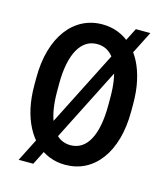

<svg xmlns="http://www.w3.org/2000/svg" viewBox="-116 -830 834 965"><g transform="rotate(15 301.0 -347.5)"><path d="M546.4 -740.7 147.9 45.9H71.8L470.7 -740.7ZM555.2 -374.5V-336.4Q555.2 -255.9 537.1 -191.7Q519 -127.4 485.6 -82.5Q452.1 -37.6 406 -13.9Q359.9 9.8 303.2 9.8Q258.8 9.8 220.2 -5.6Q181.6 -21 150.6 -50Q119.6 -79.1 97.2 -121.6Q74.7 -164.1 62.7 -218Q50.8 -272 50.8 -336.4V-374.5Q50.8 -455.1 69.1 -519Q87.4 -583 121.1 -628.2Q154.8 -673.3 201.2 -697Q247.6 -720.7 303.2 -720.7Q348.1 -720.7 386.7 -705.3Q425.3 -689.9 456.5 -660.6Q487.8 -631.3 509.8 -589.1Q531.7 -546.9 543.5 -492.9Q555.2 -439 555.2 -374.5ZM436 -336.4V-375.5Q436 -422.9 430.2 -461.2Q424.3 -499.5 413.3 -528.8Q402.3 -558.1 386.2 -578.1Q370.1 -598.1 349.4 -608.2Q328.6 -618.2 303.2 -618.2Q271.5 -618.2 247.1 -602.5Q222.7 -586.9 205.3 -556.2Q188 -525.4 178.7 -480Q169.4 -434.6 169.4 -375.5V-336.4Q169.4 -289.1 175.3 -250.5Q181.2 -211.9 192.9 -182.1Q204.6 -152.3 220.7 -132.3Q236.8 -112.3 257.8 -102.3Q278.8 -92.3 303.2 -92.3Q335.4 -92.3 360.1 -108.2Q384.8 -124 401.6 -155Q418.5 -186 427.2 -231.4Q436 -276.9 436 -336.4Z"/></g></svg>

Font: Roboto Condensed Medium
Style: Regular
Weight: 500
Designer: Christian Robertson
Foundry: Google
Version: Version 3.0